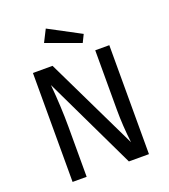

<svg xmlns="http://www.w3.org/2000/svg" viewBox="-161 -1026 1005 1141"><g transform="rotate(-20 341.5 -455.5)"><path d="M583 0H456L176 -585Q189 -441 189 -316V0H100V-689H224L507 -103Q494 -212 494 -313V-689H583ZM439 -755 223 -834 262 -911 463 -804Z"/></g></svg>

Font: Trujillo
Style: Regular
Weight: 400
Designer: Fira Sans original fonts by bBox Type GmbH, Carrois Corporate GbR, & Edenspiekermann AG / Changes by Cristiano Sobral
Foundry: Fira Sans original fonts by bBox Type GmbH, Carrois Corporate GbR, & Edenspiekermann AG / Changes by Cristiano Sobral
Version: Version 4.301;October 17, 2021;FontCreator 14.0.0.2814 64-bi